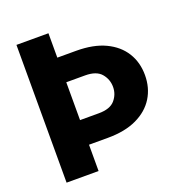

<svg xmlns="http://www.w3.org/2000/svg" viewBox="-129 -821 875 931"><g transform="rotate(-20 309.0 -355.5)"><path d="M57.1 -710.9H222.2V-585H319.3Q408.2 -585 469 -556.2Q529.8 -527.3 561.3 -476.8Q592.8 -426.3 592.8 -360.4Q592.8 -294.9 561.3 -244.1Q529.8 -193.4 469 -164.6Q408.2 -135.7 319.3 -135.7H222.2V0H57.1ZM319.3 -458H222.2V-262.7H319.3Q377.4 -262.7 402.6 -292Q427.7 -321.3 427.7 -359.4Q427.7 -398.4 402.6 -428.2Q377.4 -458 319.3 -458Z"/></g></svg>

Font: Vazirmatn FD Black
Style: Regular
Weight: 900
Designer: Saber Rastikerdar
Foundry: Saber Rastikerdar
Version: Version 33.003